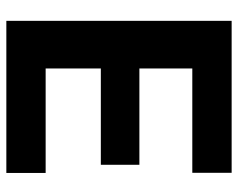

<svg xmlns="http://www.w3.org/2000/svg" viewBox="-94 -674 768 620"><g transform="rotate(-90 290.0 -364.0)"><path d="M41.5 -727.5H532.7V0H42V-127H378.9V-297.9H67.9V-422.4H378.9V-600.6H41.5Z"/></g></svg>

Font: Inter Tight Stencil
Style: Bold
Weight: 700
Designer: Rasmus Andersson
Foundry: rsms
Version: Version 3.004;Glyphs 3.1.2 (3151)